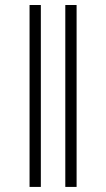

<svg xmlns="http://www.w3.org/2000/svg" viewBox="-20 -735 417 755"><path d="M236.8 0V-715.3H281.2V0ZM96.2 0V-715.3H140.6V0Z"/></svg>

Font: Elstob ExtraLight
Style: Regular
Weight: 200
Designer: Peter S. Baker
Version: Version 1.015